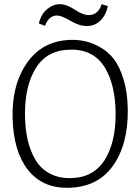

<svg xmlns="http://www.w3.org/2000/svg" viewBox="-20 -880 669 915"><path d="M464 -860 494 -851Q486 -810 459.5 -783Q433 -756 395 -756Q357 -756 315.5 -781Q274 -806 252 -806Q212 -806 195 -757L165 -768Q176 -813 204.5 -836.5Q233 -860 265 -860Q297 -860 336.5 -834Q376 -808 401 -808Q426 -808 442 -822.5Q458 -837 464 -860ZM148 -120Q172 -78 214.5 -54.5Q257 -31 314 -31Q423 -32 477 -115Q531 -198 531 -335Q531 -470 482 -554Q430 -644 318.5 -643.5Q207 -643 153 -559Q99 -475 99 -339Q99 -203 148 -120ZM326 -690Q398 -690 459 -654Q496 -633 523 -598Q550 -563 569 -501Q588 -439 589 -358Q591 -190 516.5 -87.5Q442 15 298 15Q180 15 112 -72Q44 -159 40 -319.5Q36 -480 112 -585Q188 -690 326 -690Z"/></svg>

Font: Karma Light
Style: Regular
Weight: 300
Designer: Joana Correia
Foundry: Indian Type Foundry
Version: Version 1.202;PS 1.0;hotconv 1.0.78;makeotf.lib2.5.61930; tt